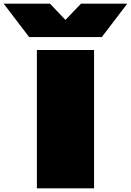

<svg xmlns="http://www.w3.org/2000/svg" viewBox="-142 -1021 710 1041"><path d="M58 0H368V-750H58ZM410 -820 548 -1001H297L213 -913L129 -1001H-122L16 -820Z"/></svg>

Font: Mattone Black
Style: Regular
Weight: 900
Width: 6
Designer: Nunzio Mazzaferro
Foundry: Collletttivo
Version: Version 2.000;Glyphs 3.2 (3217)